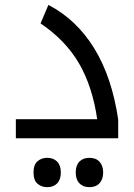

<svg xmlns="http://www.w3.org/2000/svg" viewBox="-20 -566 549 786"><path d="M44.9 -78.1H377.9Q358.4 -212.4 303.2 -306.9Q248 -401.4 146 -470.2L178.2 -545.9Q293.5 -485.8 366 -367.7Q438.5 -249.5 463.9 -76.2V0H44.9ZM173.3 200.2Q149.9 200.2 133.5 186Q117.2 171.9 117.2 140.1Q117.2 108.4 133.5 94.2Q149.9 80.1 173.3 80.1Q198.7 80.1 213.9 95.5Q229 110.8 229 140.1Q229 168.9 214.1 184.6Q199.2 200.2 173.3 200.2ZM346.2 200.2Q320.3 200.2 305.2 184.6Q290 168.9 290 140.1Q290 111.3 304.9 95.7Q319.8 80.1 346.2 80.1Q373 80.1 387.7 96.4Q402.3 112.8 402.3 140.1Q402.3 167.5 387.7 183.8Q373 200.2 346.2 200.2Z"/></svg>

Font: Noto Sans Kufi Arabic
Style: Regular
Weight: 400
Designer: Monotype Design team
Foundry: Monotype Imaging Inc.
Version: Version 1.02